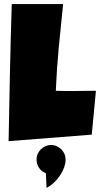

<svg xmlns="http://www.w3.org/2000/svg" viewBox="-20 -727 494 949"><path d="M454.1 -278.3 433.6 -61.5 22.5 -29.3Q25.4 -199.7 29.1 -368.2Q32.7 -536.6 38.1 -707H292Q280.8 -600.1 270.5 -493.4Q260.3 -386.7 255.9 -278.3Q278.8 -277.3 301.3 -277.3Q323.7 -277.3 346.7 -277.3Q374 -277.3 400.4 -277.8Q426.8 -278.3 454.1 -278.3ZM304.2 64Q304.2 80.1 297.4 99.4Q290.5 118.7 278.3 137.7Q266.1 156.7 248.8 173.6Q231.4 190.4 210 201.7Q210 201.7 209.7 193.8Q209.5 186 209 175Q208.5 164.1 207.8 151.4Q207 138.7 206.5 128.9Q185.1 121.1 172.9 102.5Q160.6 84 160.6 61.5Q160.6 46.9 166.3 33.9Q171.9 21 181.6 11.2Q191.4 1.5 204.6 -4.4Q217.8 -10.3 232.4 -10.3Q247.1 -10.3 260.3 -4.4Q273.4 1.5 283.2 11.2Q293 21 298.6 33.9Q304.2 46.9 304.2 61.5Z"/></svg>

Font: Luckiest Guy RUS-BEL-UKR
Style: Regular
Weight: 400
Designer: Astigmatic (AOETI)
Foundry: Astigmatic (AOETI)
Version: Version 1.00 March 11, 2019, initial release